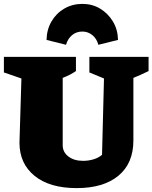

<svg xmlns="http://www.w3.org/2000/svg" viewBox="-34 -952 783 986"><path d="M360 14Q221 14 143.5 -49Q66 -112 66 -219L76 -549L-14 -580V-660H356V-587Q341 -577 326 -569Q311 -561 288 -552V-206Q288 -171 317 -148.5Q346 -126 393 -126Q421 -126 447 -134Q473 -142 490 -157L500 -549L425 -580V-660H729V-587Q708 -577 688.5 -568Q669 -559 651 -552V-231Q651 -113 574 -49.5Q497 14 360 14ZM389 -932Q440 -932 480.5 -907.5Q521 -883 546 -841.5Q571 -800 572 -747L471 -722Q463 -753 440.5 -771.5Q418 -790 389 -790Q358 -790 336 -771.5Q314 -753 305 -722L205 -747Q206 -800 230.5 -842Q255 -884 296.5 -908Q338 -932 389 -932Z"/></svg>

Font: Piazzolla Black
Style: Regular
Weight: 900
Designer: Juan Pablo del Peral
Foundry: Huerta Tipografica
Version: Version 1.330